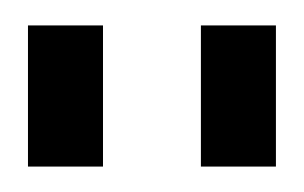

<svg xmlns="http://www.w3.org/2000/svg" viewBox="-20 -743 239 151"><path d="M61 -723V-612H2V-723ZM197 -723V-612H138V-723Z"/></svg>

Font: Pathway Extreme 8pt Thin 12pt Thin
Style: Regular
Weight: 250
Version: Version 1.001;gftools[0.9.26]